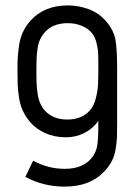

<svg xmlns="http://www.w3.org/2000/svg" viewBox="-20 -504 510 713"><path d="M231.9 -418Q176.8 -418 147 -384.8Q135.3 -371.6 128.4 -356.4Q121.6 -341.3 118.9 -319.6Q116.2 -297.9 115.7 -283.9Q115.2 -270 115.2 -241.2Q115.2 -213.4 115.7 -198.5Q116.2 -183.6 118.9 -161.6Q121.6 -139.6 127.9 -123.8Q134.3 -107.9 145 -95.2Q175.3 -60.1 230 -60.1Q284.7 -60.1 314.9 -95.2Q329.1 -111.8 335.9 -138.9Q342.8 -166 344 -189.2Q345.2 -212.4 345.2 -258.8Q345.2 -292 344.2 -309.6Q343.3 -327.1 337.6 -347.9Q332 -368.7 320.8 -381.8Q306.6 -398.9 283 -408.4Q259.3 -418 231.9 -418ZM231.9 -483.9Q271.5 -483.9 309.8 -469.7Q348.1 -455.6 375 -423.8Q402.3 -391.6 408.7 -356.4Q415 -321.3 415 -249V-44.9Q415 -10.7 414.3 6.8Q413.6 24.4 409.4 49.6Q405.3 74.7 395.5 93.8Q385.7 112.8 369.1 130.9Q315.9 189 220.2 189Q140.6 189 74.2 152.8L103 92.8Q158.7 123 220.2 123Q288.1 123 320.8 82Q337.4 61.5 341.3 35.4Q345.2 9.3 345.2 -44.9V-55.2Q325.2 -26.4 293.5 -10.3Q261.7 5.9 225.1 5.9Q182.1 5.9 147.2 -10Q112.3 -25.9 89.8 -53.2Q73.7 -72.8 64 -94.5Q54.2 -116.2 50.3 -143.8Q46.4 -171.4 45.7 -189.5Q44.9 -207.5 44.9 -241.2Q44.9 -272.5 45.9 -290.3Q46.9 -308.1 50.8 -335.4Q54.7 -362.8 65.2 -385Q75.7 -407.2 92.8 -426.8Q144 -483.9 231.9 -483.9Z"/></svg>

Font: Gidolinya
Style: Regular
Weight: 400
Version: Version 1.0.3